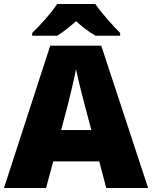

<svg xmlns="http://www.w3.org/2000/svg" viewBox="-20 -947 766 967"><path d="M460 -927H268C238 -881 180 -817 142 -781V-767H268C303 -789 328 -810 363 -840C398 -810 426 -787 461 -767H585V-781C551 -815 491 -881 460 -927ZM515 0H726L490 -717H233L0 0H212L248 -134H480ZM409 -409 440 -292H288L319 -409C331 -456 354 -550 363 -599C372 -550 399 -447 409 -409Z"/></svg>

Font: Noto Sans Sinhala Black
Style: Regular
Weight: 900
Designer: Jelle Bosma - Monotype Design Team
Foundry: Monotype Imaging Inc.
Version: Version 2.006